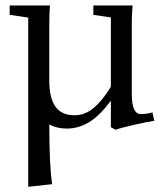

<svg xmlns="http://www.w3.org/2000/svg" viewBox="-20 -469 611 717"><path d="M230 11.2Q192.9 11.2 164.1 -3.9Q164.1 151.9 174.8 218.8L85.4 228.5V-403.3L16.1 -413.6V-448.7H166.5Q164.1 -414.6 164.1 -383.8V-167.5Q164.1 -103.5 186.8 -71Q209.5 -38.6 258.8 -38.6Q296.9 -38.6 329.3 -65.4Q361.8 -92.3 394 -145V-403.8L328.6 -413.6V-448.7H475.1Q472.2 -416 472.2 -383.8V-118.2Q472.2 -43 505.9 -43Q527.3 -43 549.3 -49.3L556.2 -17.6Q531.7 -14.6 478.8 -2.4Q425.8 9.8 412.1 15.6L394 6.3V-93.3Q351.6 -35.6 311.8 -12.2Q272 11.2 230 11.2Z"/></svg>

Font: Elstob 8pt
Style: Regular
Weight: 400
Designer: Peter S. Baker
Version: Version 1.015